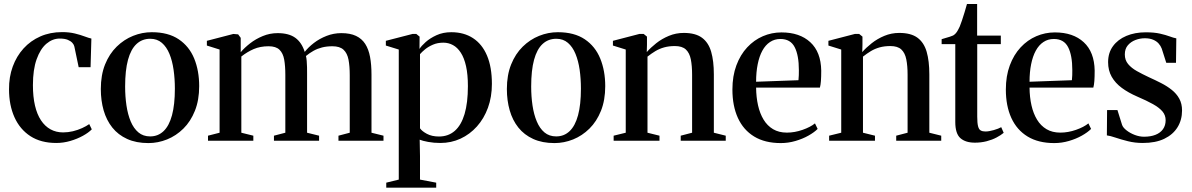

<svg xmlns="http://www.w3.org/2000/svg" viewBox="-20 -686 5809 936"><path d="M254 11Q179.5 11 128.2 -22.2Q77 -55.5 50.5 -114.5Q24 -173.5 24 -250.5Q23.5 -310.5 42 -361.2Q60.5 -412 94.8 -449.8Q129 -487.5 176.8 -508.5Q224.5 -529.5 283 -529.5Q317 -529.5 344.8 -522.8Q372.5 -516 393 -508.2Q413.5 -500.5 425.5 -498L421.5 -358.5H363.5L342.5 -459Q341 -467.5 333.2 -476.5Q325.5 -485.5 310.5 -491.8Q295.5 -498 271 -498Q236 -498 206.2 -472.8Q176.5 -447.5 158.5 -397Q140.5 -346.5 140.5 -271Q140.5 -214.5 150.5 -171.5Q160.5 -128.5 179.8 -99.5Q199 -70.5 226.2 -55.5Q253.5 -40.5 287.5 -40.5Q311.5 -40.5 335.5 -46.2Q359.5 -52 380.2 -61.5Q401 -71 415 -81L427.5 -55.5Q412 -39.5 384.5 -24.2Q357 -9 323.2 1Q289.5 11 254 11Z M471.5 -252Q471.5 -320 492.2 -371.8Q513 -423.5 548.8 -458.5Q584.5 -493.5 628.8 -511.2Q673 -529 720 -529Q800 -529 851.2 -494.5Q902.5 -460 926.8 -400.5Q951 -341 951 -266Q951 -198 930.2 -146Q909.5 -94 874 -59Q838.5 -24 794.2 -6.2Q750 11.5 703.5 11.5Q644 11.5 600 -8.5Q556 -28.5 527.5 -64.2Q499 -100 485.2 -148Q471.5 -196 471.5 -252ZM712 -21Q750.5 -21 777.5 -46.8Q804.5 -72.5 818.5 -124.2Q832.5 -176 832.5 -253.5Q832.5 -302 826.2 -345.8Q820 -389.5 806 -423.5Q792 -457.5 769 -477.2Q746 -497 712.5 -497Q673 -497 645.5 -471.5Q618 -446 604 -394.5Q590 -343 590 -264Q590 -215.5 596.5 -171.8Q603 -128 617.2 -94Q631.5 -60 654.8 -40.5Q678 -21 712 -21Z M994 0V-24.5L1050.5 -39V-444.5L988.5 -464V-487L1117.5 -520.5L1141 -518.5L1153.5 -501.5V-431.5Q1171.5 -453 1199 -474.5Q1226.5 -496 1261 -510.2Q1295.5 -524.5 1333.5 -524.5Q1388 -524.5 1419.5 -501.8Q1451 -479 1465.5 -433Q1483 -455.5 1510.2 -476.5Q1537.5 -497.5 1572 -511Q1606.5 -524.5 1644 -524.5Q1687 -524.5 1715.5 -511Q1744 -497.5 1760.5 -471.8Q1777 -446 1784 -408.5Q1791 -371 1791 -322.5V-39L1849.5 -24.5V0H1630V-24.5L1685 -39V-320Q1685 -363.5 1679 -395Q1673 -426.5 1654.8 -443.5Q1636.5 -460.5 1600.5 -460.5Q1573 -460.5 1550.2 -454.8Q1527.5 -449 1508.2 -438.2Q1489 -427.5 1471.5 -413Q1474 -403.5 1475.2 -389Q1476.5 -374.5 1476.8 -358.2Q1477 -342 1477 -326.5V-39L1535.5 -24.5V0H1315.5V-24.5L1371 -39V-320.5Q1371 -364 1365.5 -395.2Q1360 -426.5 1342.5 -443.5Q1325 -460.5 1289.5 -460.5Q1248.5 -460.5 1216.8 -446.8Q1185 -433 1156.5 -410.5V-39L1215 -24.5V0Z M1863 229V204.5L1924 189.5V-444.5L1861 -464V-487L1991 -520.5H2009.5L2025.5 -507.5L2025 -447.5Q2034 -462 2055.2 -481Q2076.5 -500 2108.2 -514.5Q2140 -529 2180 -529Q2241.5 -529 2286 -500Q2330.5 -471 2354.2 -415Q2378 -359 2378 -277Q2378 -213.5 2358.8 -160.8Q2339.5 -108 2305 -69.5Q2270.5 -31 2225 -10Q2179.5 11 2126.5 11Q2095 11 2067 5.8Q2039 0.5 2026 -5L2027.5 75.5V189.5L2106.5 204.5V229ZM2120 -20.5Q2165.5 -20.5 2197 -48Q2228.5 -75.5 2244.8 -130.2Q2261 -185 2261 -266Q2261 -323 2252 -363.2Q2243 -403.5 2226.5 -429Q2210 -454.5 2188.2 -466.2Q2166.5 -478 2141.5 -478Q2113 -478 2090.5 -468.2Q2068 -458.5 2052.2 -445.5Q2036.5 -432.5 2027.5 -422V-60.5Q2037 -46.5 2061.2 -33.5Q2085.5 -20.5 2120 -20.5Z M2451 -252Q2451 -320 2471.8 -371.8Q2492.5 -423.5 2528.2 -458.5Q2564 -493.5 2608.2 -511.2Q2652.5 -529 2699.5 -529Q2779.5 -529 2830.8 -494.5Q2882 -460 2906.2 -400.5Q2930.5 -341 2930.5 -266Q2930.5 -198 2909.8 -146Q2889 -94 2853.5 -59Q2818 -24 2773.8 -6.2Q2729.5 11.5 2683 11.5Q2623.5 11.5 2579.5 -8.5Q2535.5 -28.5 2507 -64.2Q2478.5 -100 2464.8 -148Q2451 -196 2451 -252ZM2691.5 -21Q2730 -21 2757 -46.8Q2784 -72.5 2798 -124.2Q2812 -176 2812 -253.5Q2812 -302 2805.8 -345.8Q2799.5 -389.5 2785.5 -423.5Q2771.5 -457.5 2748.5 -477.2Q2725.5 -497 2692 -497Q2652.5 -497 2625 -471.5Q2597.5 -446 2583.5 -394.5Q2569.5 -343 2569.5 -264Q2569.5 -215.5 2576 -171.8Q2582.5 -128 2596.8 -94Q2611 -60 2634.2 -40.5Q2657.5 -21 2691.5 -21Z M3030.5 -39V-444.5L2968 -464V-487L3097 -520.5H3118L3134 -507.5V-468L3133 -432Q3151.5 -453.5 3179 -475.2Q3206.5 -497 3240.8 -511.2Q3275 -525.5 3313.5 -525.5Q3370.5 -525.5 3402.2 -502Q3434 -478.5 3447 -433.5Q3460 -388.5 3460 -323.5V-39L3518 -24.5V0H3298.5V-24.5L3354 -39V-321.5Q3354 -365 3347.8 -396.5Q3341.5 -428 3323.5 -444.8Q3305.5 -461.5 3270 -461.5Q3241 -461.5 3217.8 -455Q3194.5 -448.5 3175 -436.8Q3155.5 -425 3136.5 -410V-39L3195 -24.5V0H2971.5V-24.5Z M3786.5 11.5Q3709 11.5 3656.5 -20.5Q3604 -52.5 3577.2 -111.2Q3550.5 -170 3550.5 -249.5Q3550.5 -315.5 3569.8 -367.2Q3589 -419 3622.5 -455Q3656 -491 3699 -509.5Q3742 -528 3789.5 -528Q3878.5 -528 3930.2 -480.2Q3982 -432.5 3983.5 -342Q3983.5 -311 3982 -291.2Q3980.5 -271.5 3977 -259H3666Q3666.5 -212 3675.5 -172.2Q3684.5 -132.5 3702.5 -102.8Q3720.5 -73 3748.8 -56.2Q3777 -39.5 3816 -39.5Q3854 -39.5 3892.5 -53Q3931 -66.5 3953 -84.5L3966 -57.5Q3949 -40.5 3921 -24.8Q3893 -9 3858 1.2Q3823 11.5 3786.5 11.5ZM3666 -287.5 3872.5 -295Q3874 -307.5 3874.2 -319.5Q3874.5 -331.5 3874.5 -344Q3874.5 -416.5 3854 -456.2Q3833.5 -496 3784.5 -496Q3756 -496 3733.8 -481.2Q3711.5 -466.5 3696.5 -439Q3681.5 -411.5 3673.8 -373Q3666 -334.5 3666 -287.5Z M4081 -39V-444.5L4018.5 -464V-487L4147.5 -520.5H4168.5L4184.5 -507.5V-468L4183.5 -432Q4202 -453.5 4229.5 -475.2Q4257 -497 4291.2 -511.2Q4325.5 -525.5 4364 -525.5Q4421 -525.5 4452.8 -502Q4484.5 -478.5 4497.5 -433.5Q4510.5 -388.5 4510.5 -323.5V-39L4568.5 -24.5V0H4349V-24.5L4404.5 -39V-321.5Q4404.5 -365 4398.2 -396.5Q4392 -428 4374 -444.8Q4356 -461.5 4320.5 -461.5Q4291.5 -461.5 4268.2 -455Q4245 -448.5 4225.5 -436.8Q4206 -425 4187 -410V-39L4245.5 -24.5V0H4022V-24.5Z M4732.5 9.5Q4687 9.5 4662 -12.5Q4637 -34.5 4637 -91.5V-471H4570.5V-495Q4578 -497.5 4588.8 -500.5Q4599.5 -503.5 4610 -506.8Q4620.5 -510 4626.5 -513Q4634 -517.5 4639.5 -523.8Q4645 -530 4649.5 -538.5Q4654 -547 4658.5 -556Q4663 -567 4669.5 -586Q4676 -605 4682.5 -626.8Q4689 -648.5 4694 -666.5H4743.5V-512.5H4859V-471H4744V-117.5Q4744 -86.5 4748 -70.8Q4752 -55 4761 -50Q4770 -45 4784 -45Q4801 -45 4824.5 -51.8Q4848 -58.5 4861 -66L4873 -38.5Q4859.5 -27 4838.2 -15.8Q4817 -4.5 4790 2.5Q4763 9.5 4732.5 9.5Z M5119.5 11.5Q5042 11.5 4989.5 -20.5Q4937 -52.5 4910.2 -111.2Q4883.5 -170 4883.5 -249.5Q4883.5 -315.5 4902.8 -367.2Q4922 -419 4955.5 -455Q4989 -491 5032 -509.5Q5075 -528 5122.5 -528Q5211.5 -528 5263.2 -480.2Q5315 -432.5 5316.5 -342Q5316.5 -311 5315 -291.2Q5313.5 -271.5 5310 -259H4999Q4999.5 -212 5008.5 -172.2Q5017.5 -132.5 5035.5 -102.8Q5053.5 -73 5081.8 -56.2Q5110 -39.5 5149 -39.5Q5187 -39.5 5225.5 -53Q5264 -66.5 5286 -84.5L5299 -57.5Q5282 -40.5 5254 -24.8Q5226 -9 5191 1.2Q5156 11.5 5119.5 11.5ZM4999 -287.5 5205.5 -295Q5207 -307.5 5207.2 -319.5Q5207.5 -331.5 5207.5 -344Q5207.5 -416.5 5187 -456.2Q5166.5 -496 5117.5 -496Q5089 -496 5066.8 -481.2Q5044.5 -466.5 5029.5 -439Q5014.5 -411.5 5006.8 -373Q4999 -334.5 4999 -287.5Z M5551 11Q5513 11 5479 2.5Q5445 -6 5418.5 -15Q5392 -24 5376 -26L5377 -149.5H5427.5L5450 -77.5Q5454.5 -64 5471.8 -50.5Q5489 -37 5512 -28.2Q5535 -19.5 5557 -19.5Q5589.5 -19.5 5613 -28.8Q5636.5 -38 5649.5 -56.2Q5662.5 -74.5 5662.5 -100Q5662.5 -124.5 5646.8 -143Q5631 -161.5 5600.5 -178.5Q5570 -195.5 5524.5 -215Q5480.5 -234 5448.8 -257.5Q5417 -281 5399.5 -311.8Q5382 -342.5 5382 -383Q5382 -428.5 5405.8 -461Q5429.5 -493.5 5471 -511Q5512.5 -528.5 5565.5 -528.5Q5607 -528.5 5635.2 -522Q5663.5 -515.5 5682.2 -508.5Q5701 -501.5 5714.5 -499L5713 -380H5665.5L5643.5 -449Q5638.5 -462.5 5628.2 -474Q5618 -485.5 5601.2 -492.5Q5584.5 -499.5 5561 -499.5Q5537.5 -499.5 5515.2 -491Q5493 -482.5 5478.2 -465.2Q5463.5 -448 5463.5 -420.5Q5463.5 -393 5479.5 -373.8Q5495.5 -354.5 5522.2 -339.5Q5549 -324.5 5580 -310Q5611 -296 5640 -281.2Q5669 -266.5 5692.2 -248Q5715.5 -229.5 5729 -205Q5742.5 -180.5 5742.5 -147.5Q5742.5 -101.5 5720.5 -65.8Q5698.5 -30 5656 -9.5Q5613.5 11 5551 11Z"/></svg>

Font: Merriweather 120pt Medium
Style: Regular
Weight: 500
Version: Version 2.100